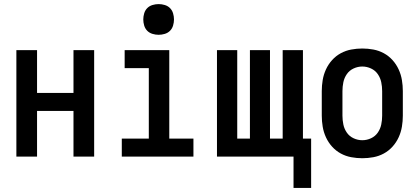

<svg xmlns="http://www.w3.org/2000/svg" viewBox="-20 -765 2040 938"><path d="M60 0V-520H161V-311H339V-520H440V0H339V-223H161V0Z M575 0V-88H707V-432H589V-520H807V-88H925V0ZM755 -595Q740 -595 725 -599.5Q710 -604 699.5 -614.5Q689 -625 684.5 -640Q680 -655 680 -670Q680 -685 684.5 -700Q689 -715 699.5 -725.5Q710 -736 725 -740.5Q740 -745 755 -745Q770 -745 785 -740.5Q800 -736 810.5 -725.5Q821 -715 825.5 -700Q830 -685 830 -670Q830 -655 825.5 -640Q821 -625 810.5 -614.5Q800 -604 785 -599.5Q770 -595 755 -595Z M1414 153V0H1040V-520H1139V-88H1201V-520H1299V-88H1361V-520H1460V-88H1500V153Z M1750 8Q1723 8 1696 3Q1669 -2 1645 -15Q1621 -28 1602.5 -48.5Q1584 -69 1572.5 -94Q1561 -119 1556.5 -146Q1552 -173 1552 -200V-320Q1552 -347 1556.5 -374Q1561 -401 1572.5 -426Q1584 -451 1602.5 -471.5Q1621 -492 1645 -505Q1669 -518 1696 -523Q1723 -528 1750 -528Q1777 -528 1804 -523Q1831 -518 1855 -505Q1879 -492 1897.5 -471.5Q1916 -451 1927.5 -426Q1939 -401 1943.5 -374Q1948 -347 1948 -320V-200Q1948 -173 1943.5 -146Q1939 -119 1927.5 -94Q1916 -69 1897.5 -48.5Q1879 -28 1855 -15Q1831 -2 1804 3Q1777 8 1750 8ZM1750 -80Q1772 -80 1792.5 -89.5Q1813 -99 1825.5 -117Q1838 -135 1842.5 -156.5Q1847 -178 1847 -200V-320Q1847 -342 1842.5 -363.5Q1838 -385 1825.5 -403Q1813 -421 1792.5 -430.5Q1772 -440 1750 -440Q1728 -440 1707.5 -430.5Q1687 -421 1674.5 -403Q1662 -385 1657.5 -363.5Q1653 -342 1653 -320V-200Q1653 -178 1657.5 -156.5Q1662 -135 1674.5 -117Q1687 -99 1707.5 -89.5Q1728 -80 1750 -80Z"/></svg>

Font: Iosevka Term Semibold
Style: Regular
Weight: 600
Monospace: yes
Designer: Belleve Invis
Foundry: Belleve Invis
Version: Version 31.4.0